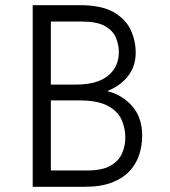

<svg xmlns="http://www.w3.org/2000/svg" viewBox="-20 -720 656 740"><path d="M106 0V-700H289Q371 -700 417.8 -673.2Q464.5 -646.5 483.8 -604.5Q503 -562.5 503 -517Q503 -464 472.8 -426Q442.5 -388 393 -369Q450 -355 489 -311.5Q528 -268 528 -196Q528 -160.5 517.2 -125.8Q506.5 -91 481 -62.5Q455.5 -34 412.5 -17Q369.5 0 305 0ZM176 -63H317Q374.5 -63 406.2 -81.5Q438 -100 450.5 -129Q463 -158 463 -190Q463 -227 448 -259.8Q433 -292.5 394.2 -312.8Q355.5 -333 284 -333H176ZM176 -394H272Q354.5 -394 396.2 -428Q438 -462 438 -519Q438 -547.5 426.8 -574.8Q415.5 -602 384.5 -619.5Q353.5 -637 295 -637H176Z"/></svg>

Font: Overpass Mono Light Light
Style: Regular
Weight: 300
Monospace: yes
Version: Version 4.000